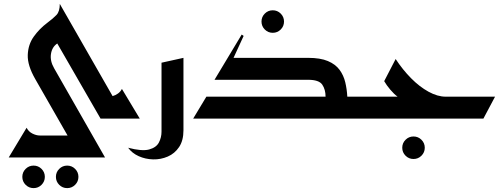

<svg xmlns="http://www.w3.org/2000/svg" viewBox="-20 -611 2595 989"><path d="M326 358Q302 358 285 341Q268 324 268 300Q268 276 285 259Q302 242 326 242Q350 242 367 259Q384 276 384 300Q384 324 367 341Q350 358 326 358ZM153 358Q129 358 112 341Q95 324 95 300Q95 276 112 259Q129 242 153 242Q177 242 194 259Q211 276 211 300Q211 324 194 341Q177 358 153 358Z M25 200 117 47Q127 67 147 77Q167 87 185 87H328L162 -203Q121 -274 123 -328Q125 -382 154 -422.5Q183 -463 223 -493Q254 -516 271 -534Q288 -552 288 -591L560 -116Q575 -120 588 -129.5Q601 -139 608 -153L700 0H498L275 -387Q248 -369 242.5 -333Q237 -297 259 -259L521 200Z M640 150Q711 169 748 159Q785 149 798.5 123Q812 97 812 67V-288L925 -313V60Q925 113 902.5 146.5Q880 180 844 195.5Q808 211 768.5 210Q729 209 694.5 193.5Q660 178 640 150Z M1385 -442Q1361 -442 1344 -459Q1327 -476 1327 -500Q1327 -524 1344 -541Q1361 -558 1385 -558Q1409 -558 1426 -541Q1443 -524 1443 -500Q1443 -476 1426 -459Q1409 -442 1385 -442Z M975 0 1043 -113H1657Q1657 -150 1640 -175Q1623 -200 1567 -200H1085L1225 -433L1235 -426L1183 -313H1567Q1630 -313 1669 -296.5Q1708 -280 1729 -251.5Q1750 -223 1758.5 -187Q1767 -151 1769 -113H1890V0Z M2110 208Q2086 208 2069 191Q2052 174 2052 150Q2052 126 2069 109Q2086 92 2110 92Q2134 92 2151 109Q2168 126 2168 150Q2168 174 2151 191Q2134 208 2110 208Z M1850 0V-113H2028Q2010 -126 1990.5 -149Q1971 -172 1959 -193L2018 -307Q2054 -252 2097.5 -208Q2141 -164 2187.5 -138.5Q2234 -113 2276 -113H2530L2470 0Z"/></svg>

Font: Reem Kufi Medium
Style: Regular
Weight: 500
Designer: Khaled Hosny
Version: Version 1.001